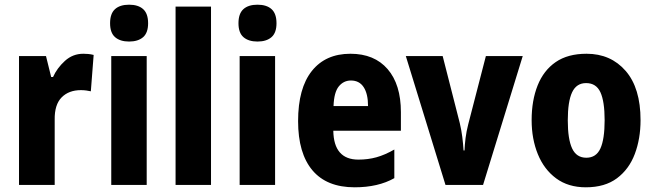

<svg xmlns="http://www.w3.org/2000/svg" viewBox="-20 -788 2786 818"><path d="M335 -559Q345 -559 356 -558Q367 -557 379 -554L367 -399Q359 -401 347.5 -402.5Q336 -404 325 -404Q273 -404 242.5 -373Q212 -342 213 -278V0H61V-549H176L198 -460H206Q223 -498 256.5 -528.5Q290 -559 335 -559Z M530 -768Q569 -768 590 -749Q611 -730 611 -689Q611 -648 589.5 -629.5Q568 -611 530 -611Q492 -611 470.5 -629.5Q449 -648 449 -689Q449 -730 470 -749Q491 -768 530 -768ZM605 -549V0H454V-549Z M879 0H728V-760H879Z M1077 -768Q1116 -768 1137 -749Q1158 -730 1158 -689Q1158 -648 1136.5 -629.5Q1115 -611 1077 -611Q1039 -611 1017.5 -629.5Q996 -648 996 -689Q996 -730 1017 -749Q1038 -768 1077 -768ZM1152 -549V0H1001V-549Z M1473 -559Q1575 -559 1631.5 -493.5Q1688 -428 1688 -310V-231H1400Q1402 -108 1507 -108Q1548 -108 1584 -118Q1620 -128 1660 -151V-29Q1591 10 1491 10Q1372 10 1311 -62.5Q1250 -135 1250 -272Q1250 -412 1308.5 -485.5Q1367 -559 1473 -559ZM1475 -445Q1444 -445 1423.5 -420Q1403 -395 1401 -336H1548Q1548 -388 1529.5 -416.5Q1511 -445 1475 -445Z M1878 0 1709 -549H1866L1939 -263Q1946 -233 1949.5 -205Q1953 -177 1955 -147H1959Q1960 -172 1963.5 -200Q1967 -228 1975 -259L2050 -549H2207L2038 0Z M2709 -276Q2709 -197 2684.5 -132Q2660 -67 2608.5 -28.5Q2557 10 2476 10Q2401 10 2349.5 -28Q2298 -66 2271.5 -131Q2245 -196 2245 -276Q2245 -360 2270.5 -424Q2296 -488 2347.5 -523.5Q2399 -559 2479 -559Q2582 -559 2645.5 -486Q2709 -413 2709 -276ZM2399 -275Q2399 -195 2417.5 -155.5Q2436 -116 2478 -116Q2520 -116 2538 -155.5Q2556 -195 2556 -276Q2556 -356 2538 -395Q2520 -434 2477 -434Q2436 -434 2417.5 -395Q2399 -356 2399 -275Z"/></svg>

Font: Noto Sans Tamil Condensed ExtraBold
Style: Regular
Weight: 800
Width: 3
Designer: Jelle Bosma - Monotype Design Team
Foundry: Monotype Imaging Inc.
Version: Version 2.004; ttfautohint (v1.8.4.7-5d5b)